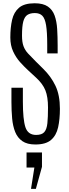

<svg xmlns="http://www.w3.org/2000/svg" viewBox="-20 -891 428 1197"><path d="M200.7 9.8Q149.4 9.8 119.4 -11Q89.4 -31.7 74.7 -68.1Q60.1 -104.5 55.7 -152.6Q51.3 -200.7 51.3 -255.4V-344.2H122.6V-256.8Q122.6 -146.5 138.4 -98.1Q154.3 -49.8 205.1 -49.8Q240.7 -49.8 256.1 -67.4Q271.5 -85 275.4 -122.6Q279.3 -160.2 279.3 -220.7Q279.3 -287.1 262.9 -327.9Q246.6 -368.7 204.6 -407.2L153.8 -454.1Q130.4 -475.6 105 -503.9Q79.6 -532.2 62 -570.1Q44.4 -607.9 44.4 -657.2Q44.4 -719.2 55.4 -767.3Q66.4 -815.4 98.9 -843Q131.3 -870.6 196.3 -870.6Q249 -870.6 278.3 -850.3Q307.6 -830.1 320.6 -793.9Q333.5 -757.8 336.4 -710Q339.4 -662.1 339.4 -606.4V-558.1H274.4V-611.8Q274.4 -690.9 267.3 -733.6Q260.3 -776.4 243.7 -793Q227.1 -809.6 197.3 -809.6Q168.9 -809.6 151.1 -798.3Q133.3 -787.1 125.2 -757.1Q117.2 -727.1 117.2 -669.4Q117.2 -628.4 126.5 -603.3Q135.7 -578.1 154.8 -557.6Q173.8 -537.1 202.1 -508.8L249.5 -461.9Q298.3 -414.1 325.9 -356Q353.5 -297.9 353.5 -212.9Q353.5 -147.5 342.3 -97.2Q331.1 -46.9 298.3 -18.6Q265.6 9.8 200.7 9.8ZM173.3 286.6 194.3 153.3H145.5V59.6H241.7V148.9L203.6 286.6Z"/></svg>

Font: Antonio Thin
Style: Regular
Weight: 250
Designer: Vernon Adams
Foundry: Vernon Adams
Version: Version 1.002